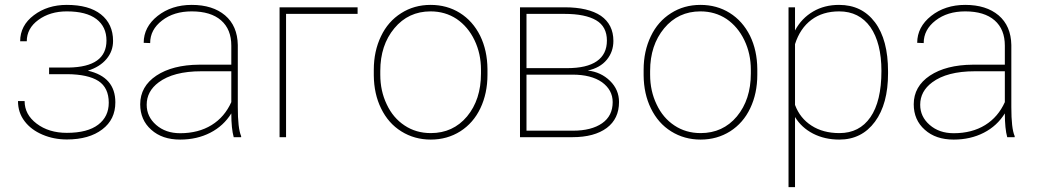

<svg xmlns="http://www.w3.org/2000/svg" viewBox="-20 -558 4220 781"><path d="M413.1 -393.1C413.1 -321.3 361.8 -284.7 258.8 -283.2C258.8 -283.2 179.7 -283.2 179.7 -283.2C179.7 -283.2 179.7 -256.3 179.7 -256.3C179.7 -256.3 253.4 -256.3 253.4 -256.3C253.4 -256.3 253.4 -256.3 253.4 -256.3C309.6 -255.9 352.1 -246.6 380.4 -228.5C408.2 -210.4 422.4 -180.7 422.4 -140.1C422.4 -140.1 422.4 -140.1 422.4 -140.1C422.4 -102.5 408.2 -72.8 379.4 -50.8C350.6 -28.8 308.1 -17.6 252 -17.6C252 -17.6 252 -17.6 252 -17.6C202.6 -17.6 161.6 -30.3 128.9 -55.2C96.2 -80.1 80.1 -110.4 80.1 -147C80.1 -147 53.2 -147 53.2 -147C53.2 -147 53.2 -147 53.2 -147C53.2 -115.7 62 -88.4 80.1 -64.9C97.7 -41.5 122.1 -23.4 152.8 -10.3C183.6 2.9 216.8 9.3 252 9.3C252 9.3 252 9.3 252 9.3C312 9.3 360.4 -4.4 396 -31.7C431.6 -58.6 449.2 -95.2 449.2 -141.6C449.2 -141.6 449.2 -141.6 449.2 -141.6C449.2 -210.4 412.1 -253.4 337.4 -270.5C337.4 -270.5 337.4 -270.5 337.4 -270.5C370.1 -280.8 395 -296.4 413.1 -317.9C431.2 -339.4 439.9 -363.8 439.9 -391.6C439.9 -391.6 439.9 -391.6 439.9 -391.6C439.9 -437.5 423.3 -473.6 390.6 -499.5C357.9 -525.4 311.5 -538.1 251.5 -538.1C251.5 -538.1 251.5 -538.1 251.5 -538.1C199.2 -538.1 154.3 -523.9 117.7 -496.1C80.6 -468.3 62 -432.6 62 -390.1C62 -390.1 88.9 -390.1 88.9 -390.1C88.9 -390.1 88.9 -390.1 88.9 -390.1C88.9 -424.8 104.5 -454.1 136.2 -477.1C167.5 -500 206.1 -511.7 251.5 -511.7C251.5 -511.7 251.5 -511.7 251.5 -511.7C304.2 -511.7 344.2 -501.5 372.1 -480.5C399.4 -459.5 413.1 -430.7 413.1 -393.1C413.1 -393.1 413.1 -393.1 413.1 -393.1Z M960.9 0C960.9 0 960.9 -4.4 960.9 -4.4C960.9 -4.4 960.9 -4.4 960.9 -4.4C951.7 -25.4 947.3 -64.5 947.3 -122.6C947.3 -122.6 947.3 -375 947.3 -375C947.3 -375 947.3 -375 947.3 -375C946.3 -426.8 929.2 -466.8 895.5 -495.6C861.8 -523.9 816.9 -538.1 759.8 -538.1C759.8 -538.1 759.8 -538.1 759.8 -538.1C705.1 -538.1 658.7 -522.9 621.1 -493.2C583.5 -463.4 564.5 -426.8 564.5 -383.8C564.5 -383.8 590.8 -382.8 590.8 -382.8C590.8 -382.8 590.8 -382.8 590.8 -382.8C590.8 -419.4 606.9 -449.7 639.2 -474.6C671.4 -499.5 711.4 -511.7 759.8 -511.7C759.8 -511.7 759.8 -511.7 759.8 -511.7C811.5 -511.7 851.6 -499.5 879.4 -475.1C907.2 -450.7 920.9 -416.5 920.9 -372.1C920.9 -372.1 920.9 -294.9 920.9 -294.9C920.9 -294.9 790.5 -294.9 790.5 -294.9C790.5 -294.9 790.5 -294.9 790.5 -294.9C717.8 -294.4 659.7 -279.3 616.2 -250.5C572.3 -221.2 550.3 -182.1 550.3 -133.8C550.3 -133.8 550.3 -133.8 550.3 -133.8C550.3 -91.3 565.4 -56.6 595.2 -30.3C625 -3.4 664.1 9.8 712.9 9.8C712.9 9.8 712.9 9.8 712.9 9.8C758.3 9.8 799.3 0.5 835.4 -18.1C871.6 -36.6 899.9 -63 920.9 -96.7C920.9 -96.7 920.9 -96.7 920.9 -96.7C920.9 -54.7 924.3 -22.5 930.7 0C930.7 0 960.9 0 960.9 0ZM712.9 -16.1C673.3 -16.1 641.1 -27.3 615.2 -49.8C589.4 -72.3 576.7 -99.6 576.7 -131.8C576.7 -131.8 576.7 -131.8 576.7 -131.8C576.7 -168.5 592.8 -198.7 625.5 -223.1C625.5 -223.1 625.5 -223.1 625.5 -223.1C665.5 -252.9 723.1 -268.1 798.8 -268.1C798.8 -268.1 920.9 -268.1 920.9 -268.1C920.9 -268.1 920.9 -142.6 920.9 -142.6C920.9 -142.6 920.9 -142.6 920.9 -142.6C902.8 -102.5 876.5 -71.3 840.8 -49.3C805.2 -27.3 762.2 -16.1 712.9 -16.1C712.9 -16.1 712.9 -16.1 712.9 -16.1Z M1434.6 -528.3C1434.6 -528.3 1117.2 -528.3 1117.2 -528.3C1117.2 -528.3 1117.2 0 1117.2 0C1117.2 0 1143.6 0 1143.6 0C1143.6 0 1143.6 -501.5 1143.6 -501.5C1143.6 -501.5 1434.6 -501.5 1434.6 -501.5C1434.6 -501.5 1434.6 -528.3 1434.6 -528.3Z M1500.5 -251C1500.5 -251 1500.5 -251 1500.5 -251C1501 -201.2 1510.7 -156.2 1530.3 -116.7C1549.8 -76.7 1577.1 -45.4 1612.8 -23.4C1647.9 -1.5 1688 9.8 1732.4 9.8C1776.9 9.8 1816.9 -1.5 1852.5 -23.9C1887.7 -46.4 1915 -77.6 1934.1 -117.7C1953.1 -157.7 1962.9 -203.1 1962.9 -253.9C1962.9 -253.9 1962.9 -277.3 1962.9 -277.3C1962.9 -277.3 1962.9 -277.3 1962.9 -277.3C1962.4 -327.6 1952.6 -372.6 1933.1 -412.6C1913.1 -452.6 1885.7 -483.4 1850.6 -505.4C1815.4 -527.3 1775.9 -538.1 1731.4 -538.1C1731.4 -538.1 1731.4 -538.1 1731.4 -538.1C1687 -538.1 1647 -526.9 1611.8 -504.4C1576.2 -481.9 1548.8 -450.7 1529.8 -410.6C1510.3 -370.1 1500.5 -324.7 1500.5 -274.4C1500.5 -274.4 1500.5 -251 1500.5 -251ZM1526.9 -269.5C1526.9 -269.5 1526.9 -269.5 1526.9 -269.5C1526.9 -339.4 1545.9 -397 1584 -442.9C1622.1 -488.8 1671.4 -511.7 1731.4 -511.7C1731.4 -511.7 1731.4 -511.7 1731.4 -511.7C1771 -511.7 1806.2 -501.5 1837.4 -481C1868.2 -460 1892.6 -431.2 1910.2 -394.5C1927.7 -357.9 1936.5 -317.9 1936.5 -274.4C1936.5 -274.4 1936.5 -259.3 1936.5 -259.3C1936.5 -259.3 1936.5 -259.3 1936.5 -259.3C1936.5 -188 1917.5 -129.9 1879.9 -84.5C1841.8 -39.1 1792.5 -16.6 1732.4 -16.6C1732.4 -16.6 1732.4 -16.6 1732.4 -16.6C1692.4 -16.6 1656.7 -26.9 1626 -47.4C1594.7 -67.9 1570.3 -96.7 1553.2 -133.3C1535.6 -169.9 1526.9 -210 1526.9 -253.9C1526.9 -253.9 1526.9 -269.5 1526.9 -269.5Z M2308.1 0C2308.1 0 2308.1 0 2308.1 0C2368.2 0 2414.6 -12.7 2448.2 -37.6C2481.4 -62.5 2498 -97.7 2498 -143.1C2498 -143.1 2498 -143.1 2498 -143.1C2498 -176.3 2485.8 -205.1 2461.4 -229C2437 -252.9 2406.7 -267.1 2371.1 -271C2371.1 -271 2370.6 -271 2370.6 -271C2370.6 -271 2370.6 -271 2370.6 -271C2404.3 -278.3 2430.2 -293 2448.2 -314.9C2466.3 -336.9 2475.1 -362.3 2475.1 -391.6C2475.1 -391.6 2475.1 -391.6 2475.1 -391.6C2475.1 -436 2458 -470.2 2424.3 -493.7C2390.1 -516.6 2340.8 -528.3 2276.9 -528.3C2276.9 -528.3 2095.2 -528.3 2095.2 -528.3C2095.2 -528.3 2095.2 0 2095.2 0C2095.2 0 2308.1 0 2308.1 0ZM2309.1 -254.4C2309.1 -254.4 2309.1 -254.4 2309.1 -254.4C2359.4 -254.4 2399.4 -244.1 2428.7 -223.6C2457.5 -202.6 2472.2 -175.8 2472.2 -142.6C2472.2 -142.6 2472.2 -142.6 2472.2 -142.6C2472.2 -105.5 2458 -76.7 2429.2 -56.6C2400.4 -36.6 2360.8 -26.4 2310.5 -26.4C2310.5 -26.4 2121.6 -26.4 2121.6 -26.4C2121.6 -26.4 2121.6 -254.4 2121.6 -254.4C2121.6 -254.4 2309.1 -254.4 2309.1 -254.4ZM2121.6 -501.5C2121.6 -501.5 2276.9 -501.5 2276.9 -501.5C2276.9 -501.5 2276.9 -501.5 2276.9 -501.5C2333 -501.5 2375.5 -492.7 2404.8 -475.6C2434.1 -458.5 2448.7 -430.7 2448.7 -393.1C2448.7 -393.1 2448.7 -393.1 2448.7 -393.1C2448.7 -356 2435.1 -328.1 2407.7 -309.1C2380.4 -290 2339.8 -280.8 2286.6 -280.8C2286.6 -280.8 2121.6 -280.8 2121.6 -280.8C2121.6 -280.8 2121.6 -501.5 2121.6 -501.5Z M2598.1 -251C2598.1 -251 2598.1 -251 2598.1 -251C2598.6 -201.2 2608.4 -156.2 2627.9 -116.7C2647.5 -76.7 2674.8 -45.4 2710.4 -23.4C2745.6 -1.5 2785.6 9.8 2830.1 9.8C2874.5 9.8 2914.6 -1.5 2950.2 -23.9C2985.4 -46.4 3012.7 -77.6 3031.7 -117.7C3050.8 -157.7 3060.5 -203.1 3060.5 -253.9C3060.5 -253.9 3060.5 -277.3 3060.5 -277.3C3060.5 -277.3 3060.5 -277.3 3060.5 -277.3C3060.1 -327.6 3050.3 -372.6 3030.8 -412.6C3010.7 -452.6 2983.4 -483.4 2948.2 -505.4C2913.1 -527.3 2873.5 -538.1 2829.1 -538.1C2829.1 -538.1 2829.1 -538.1 2829.1 -538.1C2784.7 -538.1 2744.6 -526.9 2709.5 -504.4C2673.8 -481.9 2646.5 -450.7 2627.4 -410.6C2607.9 -370.1 2598.1 -324.7 2598.1 -274.4C2598.1 -274.4 2598.1 -251 2598.1 -251ZM2624.5 -269.5C2624.5 -269.5 2624.5 -269.5 2624.5 -269.5C2624.5 -339.4 2643.6 -397 2681.6 -442.9C2719.7 -488.8 2769 -511.7 2829.1 -511.7C2829.1 -511.7 2829.1 -511.7 2829.1 -511.7C2868.7 -511.7 2903.8 -501.5 2935.1 -481C2965.8 -460 2990.2 -431.2 3007.8 -394.5C3025.4 -357.9 3034.2 -317.9 3034.2 -274.4C3034.2 -274.4 3034.2 -259.3 3034.2 -259.3C3034.2 -259.3 3034.2 -259.3 3034.2 -259.3C3034.2 -188 3015.1 -129.9 2977.5 -84.5C2939.5 -39.1 2890.1 -16.6 2830.1 -16.6C2830.1 -16.6 2830.1 -16.6 2830.1 -16.6C2790 -16.6 2754.4 -26.9 2723.6 -47.4C2692.4 -67.9 2668 -96.7 2650.9 -133.3C2633.3 -169.9 2624.5 -210 2624.5 -253.9C2624.5 -253.9 2624.5 -269.5 2624.5 -269.5Z M3592.3 -267.6C3592.3 -267.6 3592.3 -267.6 3592.3 -267.6C3592.3 -353 3574.7 -419.9 3539.1 -467.3C3503.4 -514.6 3455.1 -538.1 3393.1 -538.1C3393.1 -538.1 3393.1 -538.1 3393.1 -538.1C3353.5 -538.1 3318.4 -529.3 3287.6 -511.2C3256.8 -493.2 3231.9 -467.8 3213.9 -434.1C3213.9 -434.1 3213.9 -528.3 3213.9 -528.3C3213.9 -528.3 3187.5 -528.3 3187.5 -528.3C3187.5 -528.3 3187.5 203.1 3187.5 203.1C3187.5 203.1 3213.9 203.1 3213.9 203.1C3213.9 203.1 3213.9 -82 3213.9 -82C3213.9 -82 3213.9 -82 3213.9 -82C3231.4 -53.2 3255.9 -30.8 3287.1 -14.6C3318.4 1.5 3354 9.8 3394 9.8C3394 9.8 3394 9.8 3394 9.8C3455.1 9.8 3503.4 -14.6 3539.1 -63C3574.7 -111.3 3592.3 -176.8 3592.3 -259.3C3592.3 -259.3 3592.3 -267.6 3592.3 -267.6ZM3565.4 -269.5C3565.4 -187 3550.3 -124 3520.5 -81.1C3490.7 -38.1 3448.7 -16.6 3394.5 -16.6C3394.5 -16.6 3394.5 -16.6 3394.5 -16.6C3350.1 -16.6 3312 -26.9 3281.2 -46.9C3250 -66.9 3227.5 -94.7 3213.9 -131.3C3213.9 -131.3 3213.9 -378.4 3213.9 -378.4C3213.9 -378.4 3213.9 -378.4 3213.9 -378.4C3227.5 -421.4 3250 -454.6 3280.8 -477.5C3311.5 -500.5 3349.1 -511.7 3393.6 -511.7C3393.6 -511.7 3393.6 -511.7 3393.6 -511.7C3447.8 -511.7 3490.2 -490.2 3520.5 -447.8C3550.3 -404.8 3565.4 -345.2 3565.4 -269.5C3565.4 -269.5 3565.4 -269.5 3565.4 -269.5Z M4107.4 0C4107.4 0 4107.4 -4.4 4107.4 -4.4C4107.4 -4.4 4107.4 -4.4 4107.4 -4.4C4098.1 -25.4 4093.8 -64.5 4093.8 -122.6C4093.8 -122.6 4093.8 -375 4093.8 -375C4093.8 -375 4093.8 -375 4093.8 -375C4092.8 -426.8 4075.7 -466.8 4042 -495.6C4008.3 -523.9 3963.4 -538.1 3906.2 -538.1C3906.2 -538.1 3906.2 -538.1 3906.2 -538.1C3851.6 -538.1 3805.2 -522.9 3767.6 -493.2C3730 -463.4 3710.9 -426.8 3710.9 -383.8C3710.9 -383.8 3737.3 -382.8 3737.3 -382.8C3737.3 -382.8 3737.3 -382.8 3737.3 -382.8C3737.3 -419.4 3753.4 -449.7 3785.6 -474.6C3817.9 -499.5 3857.9 -511.7 3906.2 -511.7C3906.2 -511.7 3906.2 -511.7 3906.2 -511.7C3958 -511.7 3998 -499.5 4025.9 -475.1C4053.7 -450.7 4067.4 -416.5 4067.4 -372.1C4067.4 -372.1 4067.4 -294.9 4067.4 -294.9C4067.4 -294.9 3937 -294.9 3937 -294.9C3937 -294.9 3937 -294.9 3937 -294.9C3864.3 -294.4 3806.2 -279.3 3762.7 -250.5C3718.8 -221.2 3696.8 -182.1 3696.8 -133.8C3696.8 -133.8 3696.8 -133.8 3696.8 -133.8C3696.8 -91.3 3711.9 -56.6 3741.7 -30.3C3771.5 -3.4 3810.5 9.8 3859.4 9.8C3859.4 9.8 3859.4 9.8 3859.4 9.8C3904.8 9.8 3945.8 0.5 3981.9 -18.1C4018.1 -36.6 4046.4 -63 4067.4 -96.7C4067.4 -96.7 4067.4 -96.7 4067.4 -96.7C4067.4 -54.7 4070.8 -22.5 4077.1 0C4077.1 0 4107.4 0 4107.4 0ZM3859.4 -16.1C3819.8 -16.1 3787.6 -27.3 3761.7 -49.8C3735.8 -72.3 3723.1 -99.6 3723.1 -131.8C3723.1 -131.8 3723.1 -131.8 3723.1 -131.8C3723.1 -168.5 3739.3 -198.7 3772 -223.1C3772 -223.1 3772 -223.1 3772 -223.1C3812 -252.9 3869.6 -268.1 3945.3 -268.1C3945.3 -268.1 4067.4 -268.1 4067.4 -268.1C4067.4 -268.1 4067.4 -142.6 4067.4 -142.6C4067.4 -142.6 4067.4 -142.6 4067.4 -142.6C4049.3 -102.5 4022.9 -71.3 3987.3 -49.3C3951.7 -27.3 3908.7 -16.1 3859.4 -16.1C3859.4 -16.1 3859.4 -16.1 3859.4 -16.1Z"/></svg>

Font: WOX
Style: Regular
Weight: 500
Designer: Google
Foundry: ""
Version: ""